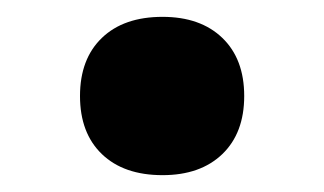

<svg xmlns="http://www.w3.org/2000/svg" viewBox="-20 -198 385 228"><path d="M173 10Q127 10 101 -15Q75 -40 75 -84Q75 -128 101 -153Q127 -178 173 -178Q218 -178 244 -153Q270 -128 270 -84Q270 -40 244 -15Q218 10 173 10Z"/></svg>

Font: M PLUS 2 Thin ExtraBold
Style: Regular
Weight: 800
Version: Version 1.001